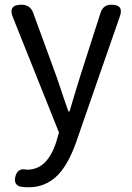

<svg xmlns="http://www.w3.org/2000/svg" viewBox="-20 -563 561 817"><path d="M101 234Q83 234 66 231Q38 223 45 190Q54 150 93 159Q95 159 96 159Q181 159 219 42L231 1L35 -489Q13 -543 71 -543Q108 -543 121 -509L219 -241Q221 -234 226 -221Q256 -131 271 -89H276Q282 -110 295 -153Q313 -213 322 -241L408 -509Q419 -543 454 -543Q508 -543 490 -493L405 -249L303 45Q271 134 228 180Q176 234 101 234Z"/></svg>

Font: GenSenRounded JP R
Style: Regular
Weight: 400
Version: Version 1.501;PS 1;hotconv 16.6.51;makeotf.lib2.5.65220